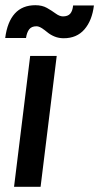

<svg xmlns="http://www.w3.org/2000/svg" viewBox="-20 -718 381 738"><path d="M34 0 96 -503H198L136 0ZM120 -617Q101 -617 92 -605Q83 -593 80 -572H0Q8 -634 37 -666Q66 -698 116 -698Q142 -698 160.5 -687.5Q179 -677 194 -666Q209 -655 222 -655Q241 -655 250 -665.5Q259 -676 261 -697H341Q334 -639 304.5 -605Q275 -571 225 -571Q206 -571 190 -577.5Q174 -584 162 -594Q150 -604 139.5 -610.5Q129 -617 120 -617Z"/></svg>

Font: Inclusive Sans Medium
Style: Italic
Weight: 500
Italic angle: -7°
Designer: Olivia King
Foundry: Olivia King
Version: Version 2.004